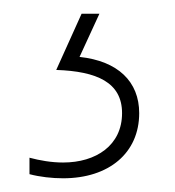

<svg xmlns="http://www.w3.org/2000/svg" viewBox="-20 -20 255 280"><path d="M183 145C183 99 152 69 96 63L125 0H99L62 82C121 84 158 100 158 145C158 192 120 217 72 217C55 217 38 214 23 210V234C38 238 56 240 72 240C139 240 183 203 183 145Z"/></svg>

Font: Noto Sans Condensed Thin
Style: Regular
Weight: 100
Width: 3
Designer: Monotype Design Team
Foundry: Monotype Imaging Inc.
Version: Version 2.013